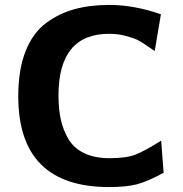

<svg xmlns="http://www.w3.org/2000/svg" viewBox="-20 -736 743 778"><path d="M54 -346Q54 -453 83.5 -528Q113 -603 166.5 -642.5Q220 -682 282.5 -699Q345 -716 424 -716Q524 -716 632 -678L607 -529Q604 -531 578.5 -548.5Q553 -566 538.5 -573.5Q524 -581 491.5 -590Q459 -599 422 -599Q217 -599 217 -349Q217 -294 226.5 -251Q236 -208 258 -171.5Q280 -135 322 -115Q364 -95 424 -95Q492 -95 529 -109.5Q566 -124 633 -166L643 -36Q577 0 534 11Q491 22 422 22Q54 22 54 -346Z"/></svg>

Font: Coval
Style: Black
Weight: 1000
Foundry: Context Ltd
Version: Version 001.000